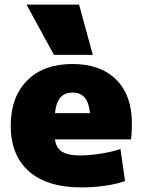

<svg xmlns="http://www.w3.org/2000/svg" viewBox="-20 -810 623 840"><path d="M337 10Q187 10 107 -60Q27 -130 27 -260Q27 -386 99 -458Q171 -530 297 -530Q420 -530 488.5 -461.5Q557 -393 557 -270Q557 -252 556 -230Q555 -208 553 -200H137V-315H398L375 -280Q375 -345 356.5 -375Q338 -405 297 -405Q257 -405 238 -375Q219 -345 219 -280V-220Q219 -172 245 -151Q271 -130 329 -130Q372 -130 422 -138Q472 -146 507 -158L527 -18Q492 -5 440.5 2.5Q389 10 337 10ZM216 -570 96 -790H326L386 -570Z"/></svg>

Font: M PLUS 1 Black
Style: Regular
Weight: 900
Designer: Coji Morishita
Foundry: UNDERFOREST DESIGN
Version: Version 1.001